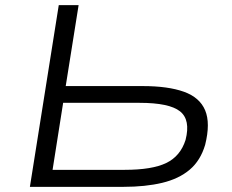

<svg xmlns="http://www.w3.org/2000/svg" viewBox="-20 -725 900 745"><path d="M96 0 208 -705H285L235 -391H534Q632 -391 693.5 -369Q755 -347 776 -297Q797 -247 776 -163Q758 -102 716 -66.5Q674 -31 609 -15.5Q544 0 459 0ZM184 -66H464Q570 -66 625 -92.5Q680 -119 700 -182Q720 -260 678.5 -293Q637 -326 521 -326H225Z"/></svg>

Font: Nunito Sans 7pt Expanded Light
Style: Italic
Weight: 300
Width: 7
Italic angle: -9°
Designer: Vernon Adams
Foundry: Vernon Adams
Version: Version 3.101;gftools[0.9.27]